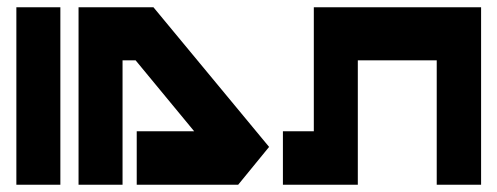

<svg xmlns="http://www.w3.org/2000/svg" viewBox="-20 -752 1368 528"><path d="M25 -732H146V-244H25Z M196 -732H317H402L720 -348L635 -244H356V-391H514L353 -586H317V-244H196V-586Z M843 -732H964H1181H1303V-244H1181V-586H964V-391V-244H758V-391H843V-586Z"/></svg>

Font: PatchSans
Style: PatchSans
Weight: 400
Version: Version 1.0